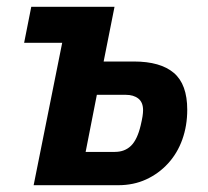

<svg xmlns="http://www.w3.org/2000/svg" viewBox="-20 -545 611 565"><path d="M79 0 163 -419H51L72 -525H317L285 -364H374Q452 -364 491.5 -330.5Q531 -297 531 -222Q531 -175 516.5 -134.5Q502 -94 474.5 -64Q447 -34 410 -17Q373 0 328 0ZM232 -98H318Q347 -98 365.5 -116Q384 -134 394 -176Q398 -193 399.5 -203Q401 -213 401 -221Q401 -244 387 -255Q373 -266 350 -266H265Z"/></svg>

Font: IBM Plex Sans Condensed
Style: Bold Italic
Weight: 700
Width: 3
Italic angle: -11.31°
Designer: Mike Abbink, Paul van der Laan, Pieter van Rosmalen
Foundry: Bold Monday
Version: Version 3.201